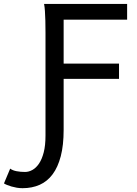

<svg xmlns="http://www.w3.org/2000/svg" viewBox="-118 -733 699 982"><path d="M207.5 -68.4Q207.5 9.3 192.9 65.7Q178.2 122.1 151.1 158.4Q124 194.8 85 212.2Q45.9 229.5 -2.4 229.5Q-17.6 229.5 -32 227.1Q-46.4 224.6 -59.1 220.9Q-71.8 217.3 -81.8 213.1Q-91.8 209 -97.7 205.1L-65.9 129.4Q-53.7 138.7 -33.4 142.6Q-13.2 146.5 9.8 146.5Q29.3 146.5 48.1 136Q66.9 125.5 81.8 103.3Q96.7 81.1 105.7 45.9Q114.7 10.7 114.7 -39.1V-566.4Q114.7 -599.1 114 -626.7Q113.3 -654.3 111.8 -676.3Q110.4 -698.2 107.4 -712.9H532.2V-632.3H207.5V-407.7H490.7V-329.6H207.5Z"/></svg>

Font: Andika Compact
Style: Regular
Weight: 400
Designer: Victor Gaultney, Annie Olsen, Julie Remington, Don Collingsworth, Eric Hays, Becca Hirsbrunner
Foundry: SIL International
Version: Version 5.000 ; LnSpcTght